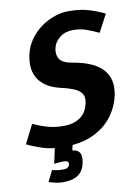

<svg xmlns="http://www.w3.org/2000/svg" viewBox="-110 -739 721 991"><g transform="rotate(-10 250.5 -243.5)"><path d="M479 -207.3Q467 -149.3 430 -99.5Q393 -49.7 329.5 -19.8Q266 10 172.7 10L194.7 -96.7Q243.7 -96.7 278.7 -120Q313.7 -143.3 324.3 -194Q330.7 -223.3 319.7 -241.3Q308.7 -259.3 281.3 -271.5Q254 -283.7 210 -293.3Q131.7 -311.7 98.5 -361.7Q65.3 -411.7 81.3 -486.7Q90.3 -530.7 114.8 -565.7Q139.3 -600.7 173 -625.3Q206.7 -650 244.7 -663Q282.7 -676 318.7 -676L323.7 -576Q284 -576 255.7 -553.8Q227.3 -531.7 220.3 -500Q216 -479.3 219.8 -461Q223.7 -442.7 240 -429.8Q256.3 -417 288.7 -411.7Q407.3 -392 451.7 -339.7Q496 -287.3 479 -207.3ZM323.7 -576 318.7 -676Q381 -676 427.2 -661.7Q473.3 -647.3 507.3 -630L458.7 -538Q419.7 -556.3 390.3 -566.2Q361 -576 323.7 -576ZM194.7 -96.7 172.7 10Q110.3 10 64 -5.2Q17.7 -20.3 -16 -37.3L34 -136Q73 -117.7 110.2 -107.2Q147.3 -96.7 194.7 -96.7ZM161 83.3Q154 83.3 139.7 84.3Q125.3 85.3 110.3 87.3L129 0H222.3L214.3 36Q238 36 250.7 53Q263.3 70 255.3 110Q246.3 150 218.5 169.3Q190.7 188.7 138.7 188.7Q115.7 188.7 98.5 183.8Q81.3 179 65 175L93.3 117.3Q106.3 120.3 120.7 122.3Q135 124.3 152 124.3Q180 124.3 185 103.3Q188 83.3 161 83.3Z"/></g></svg>

Font: Epunda Sans Light
Style: Italic
Weight: 300
Italic angle: -12.0243°
Designer: Simon Atzbach
Foundry: typofactur
Version: Version 2.204